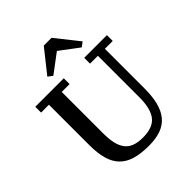

<svg xmlns="http://www.w3.org/2000/svg" viewBox="-256 -1097 1262 1262"><g transform="rotate(-45 375.0 -465.5)"><path d="M390 12Q316 12 264 -3.5Q212 -19 179 -53Q146 -87 131 -140Q116 -193 116 -268V-644H43V-698H308V-644H235V-258Q235 -206 243.5 -168Q252 -130 271 -104.5Q290 -79 321.5 -66.5Q353 -54 400 -54Q494 -54 532.5 -103.5Q571 -153 571 -257V-644H498V-698H709V-644H636V-274Q636 -202 622.5 -148.5Q609 -95 580 -59Q551 -23 504 -5.5Q457 12 390 12ZM239 -782 367 -943H439L567 -782L535 -758L403 -857L271 -758Z"/></g></svg>

Font: IBM Plex Serif Medm
Style: Regular
Weight: 500
Designer: Mike Abbink, Paul van der Laan, Pieter van Rosmalen
Foundry: Bold Monday
Version: Version 3.001